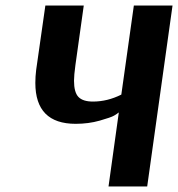

<svg xmlns="http://www.w3.org/2000/svg" viewBox="-20 -670 640 690"><path d="M600 -650 509 0H370L407 -266Q401 -261 390 -254.5Q379 -248 338.5 -236.5Q298 -225 252 -225Q107 -225 107 -372Q107 -395 110 -419L143 -650H281L251 -436Q246 -399 246 -380Q246 -338 262 -321.5Q278 -305 314 -305Q366 -305 416 -330L461 -650Z"/></svg>

Font: Arsenal
Style: Bold Italic
Weight: 700
Italic angle: -9°
Designer: Andrij Shevchenko
Foundry: Stairsfor.com
Version: Version 1.000